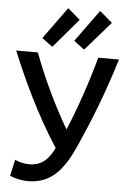

<svg xmlns="http://www.w3.org/2000/svg" viewBox="-63 -1006 706 1068"><g transform="rotate(5 290.0 -472.0)"><path d="M323 -288C373 -406 429 -569 464 -701H580C517 -496 460 -356 396 -211C341 -88 278 17 134 17C95 17 59 7 33 -4L53 -95C74 -86 100 -77 133 -77C207 -77 244 -122 272 -180C153 -362 62 -564 6 -701H127C169 -588 237 -435 323 -288ZM274 -961 343 -902 204 -739 145 -783ZM452 -961 523 -901 382 -739 323 -783Z"/></g></svg>

Font: Repo Medium
Style: Regular
Weight: 500
Designer: Stefan Peev
Foundry: Context Ltd
Version: Version 1.502